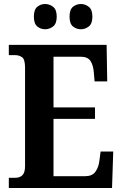

<svg xmlns="http://www.w3.org/2000/svg" viewBox="-20 -938 611 958"><path d="M24 0V-51H57Q79 -51 92 -64Q105 -77 105 -109V-600Q105 -642 90 -652.5Q75 -663 55 -663H24V-714H512L515 -532H452L448 -578Q445 -614 431 -634.5Q417 -655 382 -655H247V-402H454V-345H247V-59H406Q440 -59 456 -81Q472 -103 476 -136L482 -182H545L539 0ZM384 -792Q361 -792 344 -806Q327 -820 327 -855Q327 -890 344 -904Q361 -918 384 -918Q405 -918 423 -904Q441 -890 441 -855Q441 -820 423 -806Q405 -792 384 -792ZM205 -792Q183 -792 166 -806Q149 -820 149 -855Q149 -890 166 -904Q183 -918 205 -918Q227 -918 245 -904Q263 -890 263 -855Q263 -820 245 -806Q227 -792 205 -792Z"/></svg>

Font: Noto Serif Hebrew Condensed
Style: Bold
Weight: 700
Width: 3
Designer: Monotype Design Team
Foundry: Monotype Imaging Inc.
Version: Version 2.004; ttfautohint (v1.8.4.7-5d5b)